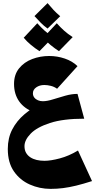

<svg xmlns="http://www.w3.org/2000/svg" viewBox="-20 -789 630 1231"><path d="M304 422Q234 422 171 394Q108 366 69 309.5Q30 253 30 166Q30 96 58.5 41Q87 -14 136.5 -56Q186 -98 249 -128L450 -140L520 -28Q385 -28 300.5 -0.5Q216 27 176.5 68Q137 109 137 148Q137 173 147 190.5Q157 208 174.5 219.5Q192 231 215 236.5Q238 242 265 242Q305 242 363.5 226.5Q422 211 480 176L570 372Q514 390 469 401Q424 412 384.5 417Q345 422 304 422ZM520 -28 355 -45Q262 -45 198.5 -69Q135 -93 102.5 -139.5Q70 -186 70 -251Q70 -311 102.5 -351Q135 -391 186.5 -410.5Q238 -430 295 -430Q347 -430 395.5 -413.5Q444 -397 477 -365L346 -220Q328 -233 306 -238.5Q284 -244 264 -244Q234 -244 212.5 -229Q191 -214 191 -191Q191 -175 200 -163.5Q209 -152 223.5 -146Q238 -140 254 -140Q282 -140 320 -152Q358 -164 399 -175.5Q440 -187 477 -187ZM285 -606Q261 -623 241 -643.5Q221 -664 201 -686L285 -769Q305 -745 323 -725.5Q341 -706 366 -685ZM233 -461Q205 -479 178.5 -501Q152 -523 132 -547L219 -640Q242 -614 266 -592.5Q290 -571 321 -551ZM358 -461Q330 -479 303.5 -501Q277 -523 257 -547L344 -640Q367 -614 391 -592.5Q415 -571 446 -551Z"/></svg>

Font: Marhey Light
Style: Bold
Weight: 700
Version: Version 1.000